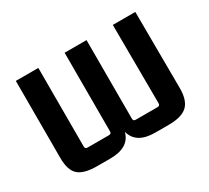

<svg xmlns="http://www.w3.org/2000/svg" viewBox="-105 -658 908 835"><g transform="rotate(-30 349.0 -241.0)"><path d="M235 8H169Q104 8 76 -16.5Q48 -41 48 -103V-490H161V-95Q161 -83 173 -83H281Q293 -83 293 -95V-490H403V-95Q403 -83 415 -83H525Q537 -83 537 -95L535 -490H648L650 -106Q650 -44 621.5 -18Q593 8 529 8H461Q366 8 348 -61Q330 8 235 8Z"/></g></svg>

Font: Gemunu Libre
Style: Bold
Weight: 700
Designer: Puspanada Ekanayake, Sola Matas, Pathum Egodawatta, Kosala Senevirathne
Foundry: mooniak
Version: Version 1.100